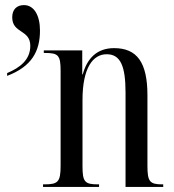

<svg xmlns="http://www.w3.org/2000/svg" viewBox="-20 -734 683 754"><path d="M8 -447V-436C105 -473 137 -533 137 -614C137 -673 114 -714 74 -714C46 -714 28 -697 28 -666C28 -602 99 -619 99 -554C99 -499 58 -468 8 -447ZM149 0H369V-10H364C313 -10 304 -20 304 -81V-341C304 -468 345 -521 399 -521C454 -521 473 -473 473 -370V0H621V-10H617C568 -10 559 -21 559 -83V-360C559 -489 518 -545 428 -545C360 -545 322 -504 305 -442H303V-536H152V-526H157C209 -526 218 -517 218 -456V-83C218 -20 208 -10 155 -10H149Z"/></svg>

Font: Noto Serif Display ExtraCondensed
Style: Regular
Weight: 400
Width: 2
Designer: Monotype Design Team
Foundry: Monotype Imaging Inc.
Version: Version 2.009